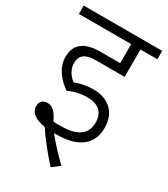

<svg xmlns="http://www.w3.org/2000/svg" viewBox="-191 -710 833 953"><g transform="rotate(30 225.0 -233.5)"><path d="M244 -237C306 -237 342 -208 342 -148C342 -75 285 -47 199 -47C187 -47 173 -47 158 -48C136 -95 115 -114 87 -114C61 -114 45 -98 45 -72C45 -36 77 -12 133 -4C169 50 212 103 259 155L302 122C260 82 221 40 189 0C194 0 199 0 204 0C318 0 394 -46 394 -147C394 -231 342 -286 251 -286C209 -286 177 -278 147 -267C124 -284 101 -314 101 -350C101 -400 132 -417 191 -417H353V-574H450V-622H0V-574H300V-465H186C94 -465 49 -428 49 -356C49 -294 92 -245 138 -213C171 -229 208 -237 244 -237Z"/></g></svg>

Font: Noto Sans Devanagari SemiCondensed Light
Style: Regular
Weight: 300
Width: 4
Designer: Jelle Bosma - Monotype Design Team
Foundry: Monotype Imaging Inc.
Version: Version 2.004